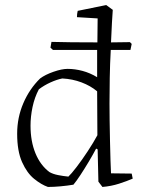

<svg xmlns="http://www.w3.org/2000/svg" viewBox="-20 -732 573 761"><path d="M170 9Q144 0 115.5 -23Q87 -46 67.5 -89.5Q48 -133 48 -202Q48 -266 72.5 -323Q97 -380 139 -421Q159 -436 192 -447.5Q225 -459 248 -459Q277 -459 307 -451Q337 -443 365 -426V-534H190L180 -543L184 -566Q216 -565 263.5 -564.5Q311 -564 366 -564L367 -659L285 -664Q285 -677 288 -689L401 -712L427 -693Q424 -656 420 -564Q459 -565 495 -565L502 -558L497 -534H419Q416 -480 415 -423.5Q414 -367 414 -322Q414 -295 414.5 -255Q415 -215 416 -172.5Q417 -130 418 -95.5Q419 -61 420 -45L502 -44L506 -24Q483 -14 452 -4Q421 6 386 9L370 -12L367 -140L361 -143Q349 -120 332 -91.5Q315 -63 298.5 -38Q282 -13 271 0Q247 4 220 6.5Q193 9 170 9ZM251 -32Q262 -42 283.5 -70Q305 -98 328 -133Q351 -168 366 -196L365 -370Q339 -392 303 -405.5Q267 -419 227 -421Q206 -417 180.5 -405.5Q155 -394 134 -378Q117 -346 109 -308Q101 -270 101 -234Q101 -172 120.5 -124.5Q140 -77 176 -50Q190 -42 210.5 -38Q231 -34 251 -32Z"/></svg>

Font: Labrada Light
Style: Regular
Weight: 300
Designer: Mercedes Jáuregui
Foundry: Omnibus-Type Team
Version: Version 1.000; ttfautohint (v1.8.4.7-5d5b)